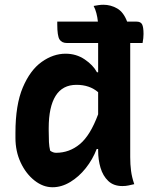

<svg xmlns="http://www.w3.org/2000/svg" viewBox="-20 -776 640 808"><path d="M256 -550Q301 -550 336.5 -526Q372 -502 388 -472H393V-595H262Q240 -595 230.5 -610Q221 -625 221 -673V-685H392Q390 -704 385.5 -721Q381 -738 374 -751Q385 -753 395 -754.5Q405 -756 415 -756Q446 -756 473 -740.5Q500 -725 515 -685H555Q572 -685 578 -673.5Q584 -662 584 -633Q584 -625 583 -615Q582 -605 580 -595H528V-115Q528 -84 531.5 -57Q535 -30 545 -1Q532 2 520.5 4.5Q509 7 495 7Q458 7 435.5 -14.5Q413 -36 403 -70Q393 -104 393 -142V-149H387Q370 -105 341 -68.5Q312 -32 275.5 -10Q239 12 201 12Q161 12 125 -16.5Q89 -45 67 -92Q45 -139 45 -196V-217Q45 -335 76 -408Q107 -481 155.5 -515.5Q204 -550 256 -550ZM191 -142Q203 -133 216 -133Q272 -133 316 -169.5Q360 -206 393 -295V-388Q357 -419 302 -419Q243 -419 214 -372.5Q185 -326 185 -237V-226Q185 -197 186 -178Q187 -159 191 -142Z"/></svg>

Font: Recursive Sn Csl St
Style: Bold
Weight: 700
Version: Version 1.079;hotconv 1.0.112;makeotfexe 2.5.65598; ttfautoh